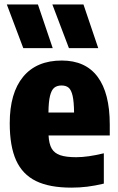

<svg xmlns="http://www.w3.org/2000/svg" viewBox="-20 -828 528 858"><path d="M470.5 -222.5H197Q199 -185 211 -164.2Q223 -143.5 249 -134.5Q275 -125.5 320.5 -125.5Q372.5 -125.5 444 -143V-7.5Q404.5 2 370.2 6.2Q336 10.5 299 10.5Q201 10.5 140.8 -19Q80.5 -48.5 52 -111.5Q23.5 -174.5 23.5 -277Q23.5 -412.5 83.5 -485Q143.5 -557.5 256 -557.5Q362 -557.5 416.2 -484.8Q470.5 -412 470.5 -271.5ZM196.5 -325H311Q310.5 -373.5 304.5 -399.8Q298.5 -426 286.8 -436Q275 -446 255 -446Q235 -446 222.5 -436Q210 -426 203.5 -399.5Q197 -373 196.5 -325ZM84 -613 10.5 -808H149.5L215.5 -613ZM288 -613 214 -808H353L419 -613Z"/></svg>

Font: Encode Sans Condensed ExtraBold
Style: Regular
Weight: 800
Width: 3
Designer: Multiple Designers
Foundry: Impallari Type
Version: Version 2.000